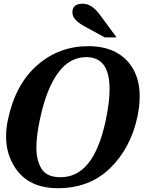

<svg xmlns="http://www.w3.org/2000/svg" viewBox="-20 -988 785 1018"><path d="M287.1 9.8Q132.8 9.8 61.5 -96.7Q12.2 -169.9 12.2 -265.1Q12.2 -308.1 22.5 -355.5Q62 -541.5 177.5 -642.3Q293 -743.2 447.3 -743.2Q600.1 -743.2 672.9 -642.6Q720.7 -575.7 720.7 -477.1Q720.7 -427.2 708.5 -369.1Q673.3 -203.1 564.2 -96.7Q455.1 9.8 287.1 9.8ZM301.3 -48.3Q388.7 -48.3 448.2 -122.3Q507.8 -196.3 540.5 -349.1Q561 -446.3 561 -515.6Q561 -600.1 530.5 -642.6Q500 -685.1 436.5 -685.1Q349.1 -685.1 287.6 -601.1Q226.1 -517.1 191.9 -356.4Q172.9 -268.1 172.9 -206.1Q172.9 -136.2 200.7 -92.3Q228.5 -48.3 301.3 -48.3ZM598.1 -789.6H535.6L427.7 -848.6Q363.8 -882.8 363.8 -921.9Q363.8 -968.3 418.5 -968.3Q467.3 -968.3 510.3 -908.7Z"/></svg>

Font: Munson
Style: Bold Italic
Weight: 700
Italic angle: -12°
Designer: Paul James MIller
Foundry: High-Logic / Made with FontCreator
Version: Version 2.10;May 5, 2019;FontCreator 11.5.0.2430 64-bit